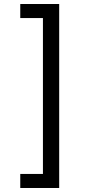

<svg xmlns="http://www.w3.org/2000/svg" viewBox="-20 -802 455 957"><path d="M81 65H194V-712H81V-782H275V135H81Z"/></svg>

Font: loriya15
Style: Book
Weight: 400
Designer: Jelle Bosma - Monotype Design Team
Foundry: Monotype Imaging Inc.
Version: Version 2.003